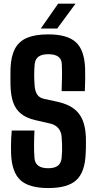

<svg xmlns="http://www.w3.org/2000/svg" viewBox="-20 -992 513 1022"><path d="M237.5 9Q134.5 9 88.8 -33Q43 -75 39 -173Q38.5 -192.5 38.5 -213.5Q38.5 -234.5 39.5 -255.5Q40.5 -276.5 42.5 -297H163.5Q161.5 -258 161.2 -220.8Q161 -183.5 163.5 -150.5Q166 -123 184 -109.8Q202 -96.5 237 -96.5Q270.5 -96.5 287.8 -109.8Q305 -123 308 -150.5Q310 -169 310.5 -188.2Q311 -207.5 310.2 -226.8Q309.5 -246 308 -264.5Q306 -291 290.8 -309.2Q275.5 -327.5 248.5 -334L168 -352.5Q119 -364 90.8 -387.5Q62.5 -411 50 -447.5Q37.5 -484 36 -534Q35.5 -559 35.5 -581.8Q35.5 -604.5 36 -628Q38.5 -693 59.8 -732.8Q81 -772.5 124.2 -790.8Q167.5 -809 237 -809Q338.5 -809 384 -767.2Q429.5 -725.5 433 -628Q434 -603.5 433.5 -570.5Q433 -537.5 431.5 -507H308Q309.5 -544.5 310 -580Q310.5 -615.5 309 -650.5Q308 -677.5 290 -690.5Q272 -703.5 237 -703.5Q203 -703.5 185.2 -690.5Q167.5 -677.5 164.5 -650.5Q162 -621 162 -592.2Q162 -563.5 164.5 -534Q166.5 -507 178 -489Q189.5 -471 215.5 -465.5L287.5 -450Q340.5 -438 372.8 -413.8Q405 -389.5 420 -352.2Q435 -315 437 -264.5Q437.5 -250 437.5 -234.2Q437.5 -218.5 437.2 -203Q437 -187.5 436 -173Q432 -75 386 -33Q340 9 237.5 9ZM197 -840 289.5 -972.5H382L284.5 -840Z"/></svg>

Font: Big Shoulders
Style: Bold
Weight: 700
Designer: Patric King
Foundry: XO Type Co
Version: Version 2.002